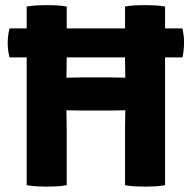

<svg xmlns="http://www.w3.org/2000/svg" viewBox="-20 -708 733 734"><path d="M235 0Q216.5 3.5 195.2 4.5Q174 5.5 158.5 5.5Q144.5 5.5 122.5 4.5Q100.5 3.5 82 0V-488.5H16.5Q9.5 -514.5 9.5 -544Q9.5 -572.5 16.5 -599.5H82V-683Q100.5 -686.5 122.5 -687.5Q144.5 -688.5 158.5 -688.5Q174 -688.5 195.2 -687.5Q216.5 -686.5 235 -683V-599.5H458V-683Q476.5 -686.5 497.5 -687.5Q518.5 -688.5 534 -688.5Q548.5 -688.5 570.5 -687.5Q592.5 -686.5 611 -683V-599.5H677.5Q680.5 -584.5 682 -573.2Q683.5 -562 683.5 -545.5Q683.5 -515.5 677.5 -488.5H611V0Q591.5 3.5 571.8 4.5Q552 5.5 536 5.5Q520 5.5 498.5 4.5Q477 3.5 458 0V-212.5Q458 -233.5 458.5 -250Q459 -266.5 459 -286.5Q448.5 -286.5 433.2 -286Q418 -285.5 408 -285.5H285Q275 -285.5 259.8 -286Q244.5 -286.5 234 -286.5Q234 -266.5 234.5 -250Q235 -233.5 235 -212.5ZM408 -412Q418 -412 433.2 -411.5Q448.5 -411 459 -411Q459 -431 458.5 -448.2Q458 -465.5 458 -486.5V-488.5H235V-486.5Q235 -465.5 234.5 -448.2Q234 -431 234 -411Q244.5 -411 259.8 -411.5Q275 -412 285 -412Z"/></svg>

Font: Signika Negative SC
Style: Bold
Weight: 700
Designer: Anna Giedryś
Foundry: Anna Giedryś
Version: Version 2.000; ttfautohint (v1.8.3) -l 8 -r 50 -G 200 -x 9 -